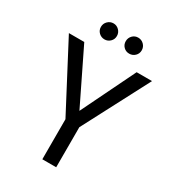

<svg xmlns="http://www.w3.org/2000/svg" viewBox="-207 -982 980 1092"><g transform="rotate(30 282.5 -436.0)"><path d="M565 -697 338 -263V0H247V-263L19 -697H120L292 -344L464 -697ZM159 -819Q159 -841 174.5 -856.5Q190 -872 212 -872Q233 -872 248.5 -856.5Q264 -841 264 -819Q264 -797 248.5 -782Q233 -767 212 -767Q190 -767 174.5 -782Q159 -797 159 -819ZM322 -819Q322 -841 337 -856.5Q352 -872 374 -872Q396 -872 411.5 -856.5Q427 -841 427 -819Q427 -797 411.5 -782Q396 -767 374 -767Q352 -767 337 -782Q322 -797 322 -819Z"/></g></svg>

Font: Poppins A&M
Style: Regular-A&M
Weight: 400
Designer: Ninad Kale (Devanagari), Jonny Pinhorn (Latin)
Foundry: Indian Type Foundry
Version: 4.004